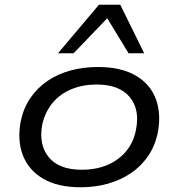

<svg xmlns="http://www.w3.org/2000/svg" viewBox="-20 -782 753 811"><path d="M321 9Q224 9 162.5 -27Q101 -63 76.5 -126.5Q52 -190 68 -272Q80 -327 109 -369Q138 -411 180.5 -440Q223 -469 277 -484Q331 -499 394 -499Q490 -499 552 -463.5Q614 -428 638 -364.5Q662 -301 646 -219Q634 -164 605 -122Q576 -80 533.5 -51Q491 -22 437 -6.5Q383 9 321 9ZM325 -65Q385 -65 432 -84.5Q479 -104 511 -141Q543 -178 554 -232Q572 -319 528 -372Q484 -425 388 -425Q330 -425 282.5 -405.5Q235 -386 203.5 -349Q172 -312 159 -259Q142 -172 185.5 -118.5Q229 -65 325 -65ZM225 -557 398 -762H488L589 -557H523L433 -705L291 -557Z"/></svg>

Font: Nunito Sans 10pt Expanded
Style: Italic
Weight: 400
Width: 7
Italic angle: -9°
Designer: Vernon Adams
Foundry: Vernon Adams
Version: Version 3.101;gftools[0.9.27]